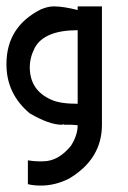

<svg xmlns="http://www.w3.org/2000/svg" viewBox="-20 -411 397 595"><path d="M72.3 -202.6Q72.3 -131.3 138.7 -102.1Q165.5 -89.4 220.7 -89.4V-317.4Q117.7 -317.4 87.9 -263.2Q72.3 -232.9 72.3 -202.6ZM144.5 -391.1H148.9Q176.3 -391.1 220.7 -379.9V-391.1H295.9V-24.4Q295.9 82 193.8 142.6Q150.9 164.1 107.4 164.1Q83 164.1 66.4 159.7V85.9Q85.4 88.9 97.7 88.9H113.3Q160.6 88.9 199.7 41Q220.7 8.3 220.7 -22.9Q206.5 -24.4 199.7 -24.4H181.2Q178.2 -24.4 175.8 -25.9Q172.9 -24.4 171.4 -24.4Q132.8 -24.4 72.3 -59.6Q0 -120.1 0 -211.4V-212.4Q0 -328.6 107.4 -382.3Q129.4 -391.1 144.5 -391.1Z"/></svg>

Font: Gasq
Style: Regular
Weight: 400
Designer: Husham Jawad
Version: Version 1.00;December 29, 2020;FontCreator 13.0.0.2683 32-bi